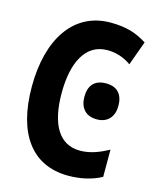

<svg xmlns="http://www.w3.org/2000/svg" viewBox="-111 -802 722 888"><g transform="rotate(15 250.0 -357.5)"><path d="M301 10C358 10 414 -2 459 -27V-157C416 -134 373 -116 323 -116C225 -116 173 -200 173 -352C173 -501 224 -598 327 -598C364 -598 404 -588 441 -561L483 -677C433 -709 383 -725 308 -725C132 -725 32 -573 32 -345C32 -121 126 10 301 10ZM361 -276C414 -276 442 -311 442 -362C442 -415 416 -448 361 -448C304 -448 279 -415 279 -362C279 -310 307 -276 361 -276Z"/></g></svg>

Font: Noto Sans Mono ExtraCondensed ExtraBold
Style: Regular
Weight: 800
Width: 2
Designer: Monotype Design Team
Foundry: Monotype Imaging Inc.
Version: Version 2.014